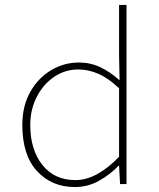

<svg xmlns="http://www.w3.org/2000/svg" viewBox="-20 -742 640 774"><path d="M282 12Q188 12 129 -52.5Q70 -117 70 -238Q70 -315 102 -371.5Q134 -428 186 -459Q238 -490 298 -490Q344 -490 383.5 -471.5Q423 -453 460 -420H462L460 -520V-722H490V0H464L460 -74H458Q426 -40 380.5 -14Q335 12 282 12ZM284 -16Q328 -16 372.5 -40.5Q417 -65 460 -110V-386Q417 -427 376.5 -444.5Q336 -462 296 -462Q242 -462 198 -432Q154 -402 128 -351Q102 -300 102 -238Q102 -139 150.5 -77.5Q199 -16 284 -16Z"/></svg>

Font: Source Code Pro ExtraLight
Style: Regular
Weight: 200
Monospace: yes
Designer: Paul D. Hunt, Teo Tuominen
Foundry: Adobe
Version: Version 1.026;hotconv 1.1.0;makeotfexe 2.6.0